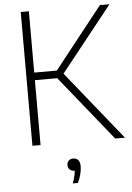

<svg xmlns="http://www.w3.org/2000/svg" viewBox="-63 -786 729 1058"><g transform="rotate(-5 302.0 -257.0)"><path d="M550.5 0 245 -379 530.5 -740H583.5L292 -373.5V-388L604.5 0ZM92.5 0V-740H137.5V0ZM128.5 -359V-401H270.5V-359ZM295.5 226Q306.5 198.5 310 178.2Q313.5 158 313.5 139.5L318 157H311.5Q295 157 285.2 147.5Q275.5 138 275.5 123Q275.5 108 284.8 98.8Q294 89.5 309.5 89.5Q327.5 89.5 337.5 100.8Q347.5 112 347.5 135.5Q347.5 154 341.8 178.2Q336 202.5 324 226Z"/></g></svg>

Font: Encode Sans SC Condensed Thin ExtraLight
Style: Regular
Weight: 250
Version: Version 3.002